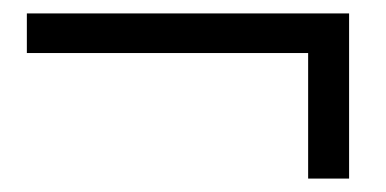

<svg xmlns="http://www.w3.org/2000/svg" viewBox="-20 -432 575 286"><path d="M500 -166H439V-353H20V-412H500Z"/></svg>

Font: Hind Mysuru Light
Style: Regular
Weight: 300
Designer: Manushi Parikh, Hitesh Malaviya
Foundry: Indian Type Foundry
Version: Version 0.703;PS 1.0;hotconv 1.0.86;makeotf.lib2.5.63406